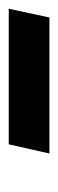

<svg xmlns="http://www.w3.org/2000/svg" viewBox="133 -840 133 439"><g transform="rotate(-90 199.5 -620.5)"><path d="M68 -574 89 -667H399L379 -574Z"/></g></svg>

Font: Saira SemiCondensed ExtraBold
Style: Italic
Weight: 800
Width: 4
Italic angle: -12°
Designer: Hector Gatti with collaboration of the Omnibus-Type team
Foundry: Omnibus-Type
Version: Version 1.101